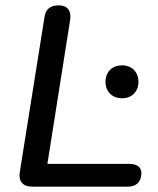

<svg xmlns="http://www.w3.org/2000/svg" viewBox="-20 -697 590 717"><path d="M100 0H458C488 0 508 -17 508 -51C508 -72 492 -85 463 -85H157L242 -623C247 -657 232 -677 199 -677C168 -677 150 -663 146 -632L54 -55C48 -20 65 0 100 0ZM436 -330C473 -330 497 -356 497 -391C497 -428 473 -453 436 -453C398 -453 374 -428 374 -391C374 -356 398 -330 436 -330Z"/></svg>

Font: SN Pro Medium
Style: Italic
Weight: 400
Italic angle: -9°
Designer: Tobias Whetton
Foundry: Supernotes
Version: Version 1.001;Glyphs 3.2 (3249)